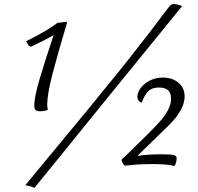

<svg xmlns="http://www.w3.org/2000/svg" viewBox="-20 -825 993 963"><path d="M315 -707Q269 -553 243 -453Q217 -353 217 -302Q217 -283 220 -274Q205 -267 180 -267Q165 -267 158.5 -273.5Q152 -280 152 -297Q152 -338 179 -429.5Q206 -521 249 -649Q203 -622 136 -591Q128 -591 121.5 -600Q115 -609 111 -618Q219 -672 268 -710Q279 -711 290.5 -713Q302 -715 310 -716Q318 -716 315 -707ZM107 104 225 -39Q433 -289 562.5 -449.5Q692 -610 827 -790Q838 -805 853 -805Q862 -805 875 -800.5Q888 -796 894 -795L527 -344Q384 -167 290 -51.5Q196 64 152 118Q145 113 132.5 109.5Q120 106 107 104ZM866 -31Q866 -23 863 -10.5Q860 2 854 8Q827 -2 743 -2Q680 -2 646.5 2Q613 6 606 6Q599 0 594.5 -8.5Q590 -17 590 -21Q589 -26 597 -32Q605 -38 606 -39Q741 -170 776 -209Q838 -276 838 -329Q838 -359 823 -372.5Q808 -386 777 -386Q743 -386 724.5 -368.5Q706 -351 691 -311Q681 -312 675 -320.5Q669 -329 669 -341Q669 -361 685.5 -383.5Q702 -406 731.5 -421Q761 -436 797 -436Q844 -436 875 -410Q906 -384 906 -341Q906 -274 825 -195L669 -43Q720 -51 784 -51Q834 -51 850 -48Q866 -45 866 -31Z"/></svg>

Font: Charmonman
Style: Regular
Weight: 400
Designer: Ekaluck Peanpanawate
Foundry: Cadson Demak Co.,Ltd.
Version: Version 1.000; ttfautohint (v1.6)